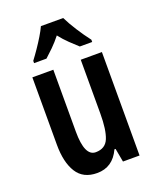

<svg xmlns="http://www.w3.org/2000/svg" viewBox="-144 -852 775 947"><g transform="rotate(-20 244.0 -378.0)"><path d="M426 -543V0H339L326 -71H320Q283 10 201 10Q128 10 94.5 -43.5Q61 -97 61 -189V-543H171V-218Q171 -89 229 -89Q280 -89 297.5 -132.5Q315 -176 315 -261V-543ZM304 -766Q320 -733 345.5 -693Q371 -653 398 -618V-606H333Q314 -623 290 -646Q266 -669 245 -696Q223 -668 199 -644.5Q175 -621 158 -606H93V-618Q109 -639 127.5 -666Q146 -693 162 -719.5Q178 -746 187 -766Z"/></g></svg>

Font: Noto Sans Gurmukhi ExtraCondensed SemiBold
Style: Regular
Weight: 600
Width: 2
Designer: Jelle Bosma - Monotype Design Team
Foundry: Monotype Imaging Inc.
Version: Version 2.004; ttfautohint (v1.8.4.7-5d5b)